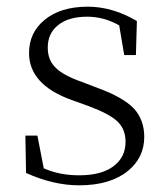

<svg xmlns="http://www.w3.org/2000/svg" viewBox="-20 -541 502 575"><path d="M274 -277Q348 -250 381 -216Q412 -182 412 -131Q412 -69 363 -29Q310 14 217 14Q140 14 58 -23L56 -135H92L111 -37Q158 -16 217 -16Q285 -16 321 -44Q356 -71 356 -116Q356 -154 332 -177Q308 -200 246 -223L196 -241Q67 -287 67 -382Q67 -443 113 -481Q161 -521 243 -521Q317 -521 390 -478L387 -376H352L337 -465Q291 -491 241 -491Q183 -491 152 -464Q123 -440 123 -398Q123 -360 148 -337Q170 -315 227 -295Z"/></svg>

Font: Source Han Serif SC ExtraLight
Style: Regular
Weight: 250
Designer: Ryoko NISHIZUKA  (kana & ideographs); Frank Grießhammer (Latin, Greek & Cyrillic); Wenlong ZHANG  (bopomofo); Sandoll Co
Foundry: Adobe Systems Incorporated
Version: Version 1.001 October 20, 2017